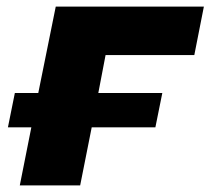

<svg xmlns="http://www.w3.org/2000/svg" viewBox="-20 -562 638 582"><path d="M25 -280H96L149 -542H598L569 -395H300L278 -280H472L451 -176H258L223 0H40L75 -176H4Z"/></svg>

Font: Argentum Sans
Style: Bold Italic
Weight: 700
Italic angle: -11°
Designer: Julieta Ulanovsky (font), Cristiano Sobral (main changes and remaster)
Foundry: Julieta Ulanovsky (font), Cristiano Sobral (main changes and remaster)
Version: Version 2.007;June 15, 2022;FontCreator 14.0.0.2814 64-bit; 